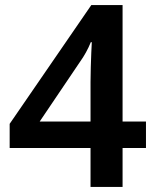

<svg xmlns="http://www.w3.org/2000/svg" viewBox="-20 -735 612 755"><path d="M554 -153H462V0H336V-153H18V-248L339 -715H462V-257H554ZM336 -413Q336 -440 337 -471Q338 -502 339 -528.5Q340 -555 341 -569H337Q329 -549 318 -529Q307 -509 294 -491L136 -257H336Z"/></svg>

Font: Noto Sans Sora Sompeng SemiBold
Style: Regular
Weight: 600
Version: Version 2.101